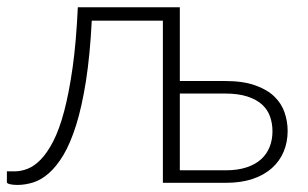

<svg xmlns="http://www.w3.org/2000/svg" viewBox="-22 -518 873 544"><path d="M487.5 -497.5V-288.5H615Q666 -288.5 700.2 -276.5Q734.5 -264.5 755 -244.8Q775.5 -225 784.2 -199.5Q793 -174 793 -147Q793 -115.5 781.8 -88.5Q770.5 -61.5 748.5 -41.8Q726.5 -22 693.8 -11Q661 0 617.5 0H439.5V-459.5H238Q233 -361 221.5 -288.2Q210 -215.5 193.8 -163.8Q177.5 -112 157.8 -79Q138 -46 116.2 -27Q94.5 -8 71.8 -1Q49 6 27.5 6Q15.5 6 6.5 4Q-2.5 2 -2.5 -2V-32.5H19.5Q37.5 -32.5 56.2 -39.8Q75 -47 93.5 -66Q112 -85 129 -118Q146 -151 159.8 -202.8Q173.5 -254.5 183.8 -327Q194 -399.5 198.5 -497.5ZM487.5 -253V-35.5H617.5Q651.5 -35.5 676.5 -43.8Q701.5 -52 717.8 -66.8Q734 -81.5 742 -101.8Q750 -122 750 -146Q750 -168 743.2 -187.5Q736.5 -207 720.8 -221.5Q705 -236 679 -244.5Q653 -253 615 -253Z"/></svg>

Font: Lato Light
Style: Regular
Weight: 300
Designer: Lukasz Dziedzic
Foundry: tyPoland Lukasz Dziedzic
Version: Version 2.007; 2014-02-27